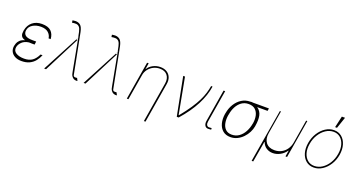

<svg xmlns="http://www.w3.org/2000/svg" viewBox="-50 -1562 4811 2576"><g transform="rotate(20 2355.5 -274.0)"><path d="M295.5 -258.5H257.1Q235.1 -258.5 215.9 -259.9Q152.7 -252.1 116.5 -216.3Q80.3 -180.4 73.9 -140.6Q65 -89.1 108.5 -60.9Q152 -32.7 225.9 -32.7Q295.5 -32.7 340.4 -63.7Q385.3 -94.8 416.2 -160.5H444.6Q425.8 -113.3 394.9 -74.6Q364 -35.9 316.9 -13Q269.9 9.9 203.1 9.9Q148.4 9.9 109.6 -10.5Q70.7 -30.9 52.7 -66.6Q34.8 -102.3 42.6 -147.7Q45.1 -162.6 53.6 -186.3Q62.1 -209.9 85.4 -233Q108.7 -256 155.5 -269.5Q116.5 -280.9 102.8 -300.4Q89.1 -320 89.3 -342.2Q89.5 -364.3 92.7 -383.9Q93.4 -387.4 93.8 -389.2Q107.2 -464.5 160.9 -508.5Q214.5 -552.6 295.5 -552.6Q384.2 -552.6 426.3 -512.4Q468.4 -472.3 473 -400.6H443.2Q437.5 -447.8 400.9 -480.1Q364.3 -512.4 295.5 -512.8Q228 -512.4 179.5 -483Q131 -453.5 122.2 -400.6Q115.4 -356.9 143.8 -330.4Q172.2 -304 247.2 -304H301.1Z M981.5 5.7Q968 5.3 950.8 -2.1Q933.6 -9.6 919.2 -30.5Q904.8 -51.5 899.1 -92.3L813.9 -546.2L797.2 -514.2H815.3L552.6 0H525.6L797.2 -514.2H795.5L813.6 -547.2L808.2 -576.7L812.5 -546.9L796.9 -623.6Q786.9 -670.1 768.6 -689.3Q750.4 -708.5 724.6 -710.2Q698.9 -712 666.2 -706L661.9 -737.2Q657.3 -736.9 672.1 -739.7Q686.8 -742.5 706 -742.9Q747.2 -742.5 774.9 -719.3Q802.6 -696 816.8 -627.8L827.8 -572.4L833.8 -583.8L827.8 -572.1L929 -55.4Q929 -56.1 930.4 -49.9Q931.8 -43.7 938.2 -37.3Q944.6 -30.9 958.8 -31.2Q962.4 -30.9 969.8 -31.4Q977.3 -32 981.5 -32.3Q984 -32.7 984.4 -32.7L1002.8 4.3Q999.3 4.6 996.6 5.1Q994 5.7 991.8 6Q983.3 7.1 981.5 5.7ZM827.8 -572.1V-572.4L813.6 -547.2L813.9 -546.2ZM929 -55.4Q929 -55.4 929 -55.4Z M1544.7 5.7Q1531.2 5.3 1514 -2.1Q1496.8 -9.6 1482.4 -30.5Q1468 -51.5 1462.4 -92.3L1377.1 -546.2L1360.4 -514.2H1378.6L1115.8 0H1088.8L1360.4 -514.2H1358.7L1376.8 -547.2L1371.4 -576.7L1375.7 -546.9L1360.1 -623.6Q1350.1 -670.1 1331.9 -689.3Q1313.6 -708.5 1287.8 -710.2Q1262.1 -712 1229.4 -706L1225.1 -737.2Q1220.5 -736.9 1235.3 -739.7Q1250 -742.5 1269.2 -742.9Q1310.4 -742.5 1338.1 -719.3Q1365.8 -696 1380 -627.8L1391 -572.4L1397 -583.8L1391 -572.1L1492.2 -55.4Q1492.2 -56.1 1493.6 -49.9Q1495 -43.7 1501.4 -37.3Q1507.8 -30.9 1522 -31.2Q1525.6 -30.9 1533 -31.4Q1540.5 -32 1544.7 -32.3Q1547.2 -32.7 1547.6 -32.7L1566.1 4.3Q1562.5 4.6 1559.8 5.1Q1557.2 5.7 1555 6Q1546.5 7.1 1544.7 5.7ZM1391 -572.1V-572.4L1376.8 -547.2L1377.1 -546.2ZM1492.2 -55.4Q1492.2 -55.4 1492.2 -55.4Z M1789.8 -366.5 1728.7 0H1706L1796.9 -545.5H1819.6L1805.4 -458.8H1808.2Q1833.8 -501.4 1882.3 -527Q1930.8 -552.6 1987.2 -552.6Q2041.9 -552.6 2079.9 -528.8Q2117.9 -505 2134.6 -463.1Q2151.3 -421.2 2142 -366.5L2046.9 204.5H2024.1L2119.3 -366.5Q2131 -438.9 2095.3 -484.4Q2059.7 -529.8 1987.2 -529.8Q1938.9 -529.8 1896.8 -508.9Q1854.8 -487.9 1826.2 -451Q1797.6 -414.1 1789.8 -366.5Z M2419 0 2312.5 -545.5H2338.1L2434.7 -31.2H2440.3Q2514.6 -122.9 2563.2 -195.8Q2611.9 -268.8 2641.3 -328.8Q2670.8 -388.8 2686.8 -441.6Q2702.8 -494.3 2711.6 -545.5H2731.5Q2713.4 -416.9 2642.4 -279.5Q2571.4 -142 2446 0Z M2889.2 -545.5H2911.9L2835.2 -85.2Q2829.9 -54.3 2840.4 -35Q2850.9 -15.6 2872.2 -15.6Q2889.2 -15.6 2899.3 -17Q2909.4 -18.5 2910.5 -18.5L2911.9 4.3Q2909.8 4.3 2898.4 5.7Q2887.1 7.1 2867.9 7.1Q2837 7.1 2821.6 -18.8Q2806.1 -44.7 2812.5 -85.2Z M3014.2 -258.5 3017 -269.9Q3029.1 -342.7 3065.2 -401.3Q3101.2 -459.9 3155.2 -494.1Q3209.2 -528.4 3274.1 -528.4Q3296.9 -532.7 3316.1 -528.4H3542.6L3536.9 -491.5H3388.1Q3440.7 -455.3 3453.5 -394.5Q3466.3 -333.8 3451.7 -248.6L3450.3 -238.6Q3442.8 -195.3 3420.5 -151.5Q3398.1 -107.6 3363.1 -71Q3328.1 -34.4 3283.2 -12.3Q3238.3 9.9 3186.1 9.9Q3120 9.9 3077.6 -25.6Q3035.2 -61.1 3018.8 -122Q3002.5 -182.9 3014.2 -258.5ZM3063.9 -269.9 3061.1 -258.5Q3050.4 -197.8 3060.2 -144.9Q3070 -92 3102.5 -59.7Q3134.9 -27.3 3191.8 -27Q3251.8 -27.3 3296.2 -59.7Q3340.6 -92 3368.8 -144.9Q3397 -197.8 3407.7 -258.5L3410.5 -269.9Q3419.7 -328.8 3408.6 -379.3Q3397.4 -429.7 3363.1 -460.6Q3328.8 -491.5 3268.5 -491.5Q3210.9 -491.5 3168.3 -460.6Q3125.7 -429.7 3099.4 -379.3Q3073.2 -328.8 3063.9 -269.9Z M3565 211.6 3692.8 -545.5H3708.5L3653.1 -214.5Q3639.6 -131 3679.7 -79Q3719.8 -27 3802.2 -27Q3856.9 -27 3901.1 -50.8Q3945.3 -74.6 3974.3 -116.8Q4003.2 -159.1 4012.4 -214.5L4067.8 -545.5H4084.9L3994 0H3971.2L3985.4 -85.2H3981.2Q3944.6 -34.4 3894.4 -8.5Q3844.1 17.4 3793.7 17Q3744.3 17.4 3703.1 -8.5Q3661.9 -34.4 3643.1 -85.2H3638.8L3587.7 211.6Z M4376.1 11.4Q4311.4 11.4 4266.2 -25.9Q4220.9 -63.2 4201.5 -127.8Q4182.2 -192.5 4195.7 -274.1Q4209.2 -353.7 4249.1 -417.1Q4289.1 -480.5 4345.7 -517.2Q4402.3 -554 4465.6 -554Q4530.9 -554 4576.2 -516.3Q4621.4 -478.7 4640.8 -414.1Q4660.2 -349.4 4647.4 -268.5Q4633.9 -188.9 4593.8 -125.5Q4553.6 -62.1 4496.8 -25.4Q4440 11.4 4376.1 11.4ZM4376.1 -11.4Q4435 -11.4 4487.2 -45.6Q4539.4 -79.9 4576 -139.4Q4612.6 -198.9 4624.6 -274.1Q4636.7 -347.3 4620 -405.5Q4603.3 -463.8 4563.6 -497.5Q4523.8 -531.2 4467 -531.2Q4408.7 -531.2 4356.5 -496.6Q4304.3 -462 4267.4 -402.5Q4230.5 -343 4218.4 -268.5Q4205.6 -195.3 4222.5 -137.1Q4239.3 -78.8 4279.3 -45.1Q4319.2 -11.4 4376.1 -11.4ZM4462.7 -596.6 4499.6 -759.9H4545.1L4489.7 -596.6Z"/></g></svg>

Font: Inter Thin  BETA
Style: Italic
Weight: 100
Italic angle: -9.39999°
Designer: Rasmus Andersson
Foundry: rsms
Version: Version 3.011;git-f93a4a705